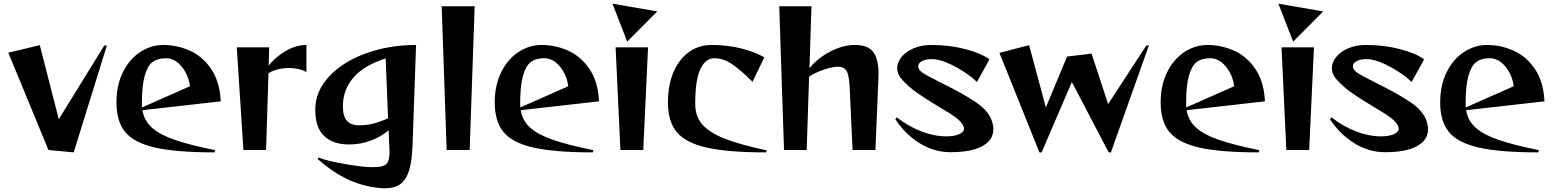

<svg xmlns="http://www.w3.org/2000/svg" viewBox="-20 -814 8421 1042"><path d="M243 0 25 -528 196 -569 299 -167 546 -567H560L380 13Z M612 -258Q612 -352 647.5 -423Q683 -494 741.5 -532Q800 -570 866 -570Q941 -570 1010.5 -539Q1080 -508 1126.5 -439Q1173 -370 1178 -264L753 -216Q762 -160 803.5 -122Q845 -84 927 -55.5Q1009 -27 1148 1L1144 13Q937 13 822.5 -13Q708 -39 660 -97Q612 -155 612 -258ZM751 -231 1011 -346Q1003 -407 966 -452.5Q929 -498 880 -498Q836 -498 808.5 -478Q781 -458 765.5 -403.5Q750 -349 750 -250Q750 -237 751 -231Z M1265 -557H1441L1438 -458Q1475 -505 1531 -537.5Q1587 -570 1643 -570V-423Q1603 -445 1548 -445Q1517 -445 1487 -437.5Q1457 -430 1437 -416L1424 0H1301Z M2013 203Q1850 180 1704 49L1709 41Q1758 60 1848 75.5Q1938 91 1985 93H2005Q2042 93 2060.5 86Q2079 79 2086.5 61Q2094 43 2094 8L2093 -16L2089 -107Q2048 -72 1992.5 -51Q1937 -30 1875 -30Q1787 -30 1739 -76Q1691 -122 1691 -218Q1691 -319 1766.5 -399.5Q1842 -480 1967.5 -525Q2093 -570 2238 -570L2219 -28Q2216 62 2199.5 113Q2183 164 2151.5 186Q2120 208 2069 208Q2046 208 2013 203ZM1931 -134Q1970 -134 2007 -143.5Q2044 -153 2086 -172L2073 -497Q1955 -459 1898 -393Q1841 -327 1841 -238Q1841 -182 1863 -158Q1885 -134 1931 -134Z M2377 -780H2556L2529 0H2404Z M2665 -258Q2665 -352 2700.5 -423Q2736 -494 2794.5 -532Q2853 -570 2919 -570Q2994 -570 3063.5 -539Q3133 -508 3179.5 -439Q3226 -370 3231 -264L2806 -216Q2815 -160 2856.5 -122Q2898 -84 2980 -55.5Q3062 -27 3201 1L3197 13Q2990 13 2875.5 -13Q2761 -39 2713 -97Q2665 -155 2665 -258ZM2804 -231 3064 -346Q3056 -407 3019 -452.5Q2982 -498 2933 -498Q2889 -498 2861.5 -478Q2834 -458 2818.5 -403.5Q2803 -349 2803 -250Q2803 -237 2804 -231Z M3321 -557H3497L3471 0H3347ZM3547 -752 3384 -588 3304 -794Z M3605 -258Q3605 -353 3635.5 -423.5Q3666 -494 3719.5 -532Q3773 -570 3841 -570Q3927 -570 4001.5 -551.5Q4076 -533 4128 -503L4064 -370Q3998 -436 3951 -467Q3904 -498 3857 -498Q3809 -498 3781 -439.5Q3753 -381 3753 -250Q3753 -183 3791.5 -138.5Q3830 -94 3913 -61.5Q3996 -29 4141 2L4137 13Q3930 13 3815.5 -13Q3701 -39 3653 -97Q3605 -155 3605 -258Z M4209 -780H4384L4373 -444Q4419 -500 4487.5 -535Q4556 -570 4619 -570Q4691 -570 4719.5 -531.5Q4748 -493 4748 -412L4747 -384L4731 0H4607L4591 -343Q4588 -407 4574 -429.5Q4560 -452 4528 -452Q4500 -452 4455 -437.5Q4410 -423 4371 -398L4358 0H4235Z M4839 -167 4847 -177Q4910 -128 4980 -101Q5050 -74 5116 -74Q5160 -74 5186 -86Q5212 -98 5212 -116Q5212 -120 5210 -126Q5201 -151 5168 -175.5Q5135 -200 5073 -236Q5004 -277 4956.5 -310.5Q4909 -344 4872 -386Q4849 -414 4849 -443Q4849 -475 4872.5 -504.5Q4896 -534 4938.5 -552Q4981 -570 5035 -570Q5132 -570 5218.5 -547.5Q5305 -525 5350 -492L5282 -369Q5243 -408 5175.5 -446Q5108 -484 5062 -491Q5052 -493 5034 -493Q5003 -493 4983 -482Q4963 -471 4963 -454Q4963 -438 4983 -422Q5003 -407 5087 -365Q5201 -309 5272 -262Q5343 -215 5362 -160Q5371 -135 5371 -113Q5371 -54 5311.5 -21Q5252 12 5137 12Q5049 12 4970.5 -37Q4892 -86 4839 -167Z M5404 -527 5565 -569 5656 -231 5771 -507 5904 -523 5994 -249 6201 -567H6215L6009 13H5997L5797 -369L5633 13H5621Z M6279 -258Q6279 -352 6314.5 -423Q6350 -494 6408.5 -532Q6467 -570 6533 -570Q6608 -570 6677.5 -539Q6747 -508 6793.5 -439Q6840 -370 6845 -264L6420 -216Q6429 -160 6470.5 -122Q6512 -84 6594 -55.5Q6676 -27 6815 1L6811 13Q6604 13 6489.5 -13Q6375 -39 6327 -97Q6279 -155 6279 -258ZM6418 -231 6678 -346Q6670 -407 6633 -452.5Q6596 -498 6547 -498Q6503 -498 6475.5 -478Q6448 -458 6432.5 -403.5Q6417 -349 6417 -250Q6417 -237 6418 -231Z M6935 -557H7111L7085 0H6961ZM7161 -752 6998 -588 6918 -794Z M7198 -167 7206 -177Q7269 -128 7339 -101Q7409 -74 7475 -74Q7519 -74 7545 -86Q7571 -98 7571 -116Q7571 -120 7569 -126Q7560 -151 7527 -175.5Q7494 -200 7432 -236Q7363 -277 7315.5 -310.5Q7268 -344 7231 -386Q7208 -414 7208 -443Q7208 -475 7231.5 -504.5Q7255 -534 7297.5 -552Q7340 -570 7394 -570Q7491 -570 7577.5 -547.5Q7664 -525 7709 -492L7641 -369Q7602 -408 7534.5 -446Q7467 -484 7421 -491Q7411 -493 7393 -493Q7362 -493 7342 -482Q7322 -471 7322 -454Q7322 -438 7342 -422Q7362 -407 7446 -365Q7560 -309 7631 -262Q7702 -215 7721 -160Q7730 -135 7730 -113Q7730 -54 7670.5 -21Q7611 12 7496 12Q7408 12 7329.5 -37Q7251 -86 7198 -167Z M7796 -258Q7796 -352 7831.5 -423Q7867 -494 7925.5 -532Q7984 -570 8050 -570Q8125 -570 8194.5 -539Q8264 -508 8310.5 -439Q8357 -370 8362 -264L7937 -216Q7946 -160 7987.5 -122Q8029 -84 8111 -55.5Q8193 -27 8332 1L8328 13Q8121 13 8006.5 -13Q7892 -39 7844 -97Q7796 -155 7796 -258ZM7935 -231 8195 -346Q8187 -407 8150 -452.5Q8113 -498 8064 -498Q8020 -498 7992.5 -478Q7965 -458 7949.5 -403.5Q7934 -349 7934 -250Q7934 -237 7935 -231Z"/></svg>

Font: Tiejili SC
Style: Regular
Weight: 400
Designer: Buernia
Foundry: Ershou Xiaoxi Press
Version: Version 1.100